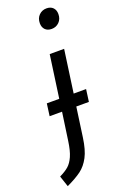

<svg xmlns="http://www.w3.org/2000/svg" viewBox="-243 -827 687 1089"><g transform="rotate(-20 100.5 -282.5)"><path d="M240 -196H164L139 -18Q129 54 107 95.5Q85 137 53 161Q21 185 -36 212L-58 146Q-23 129 -3 111.5Q17 94 31.5 61.5Q46 29 54 -28L78 -196H3L13 -270H88L124 -527H211L175 -270H250ZM131 -710Q131 -740 149.5 -758.5Q168 -777 195 -777Q220 -777 234 -762.5Q248 -748 248 -724Q248 -694 229.5 -675.5Q211 -657 184 -657Q159 -657 145 -671.5Q131 -686 131 -710Z"/></g></svg>

Font: Fira Sans Compressed
Style: Italic
Weight: 400
Width: 1
Italic angle: -8°
Designer: bBox Type GmbH & Carrois Corporate GbR & Edenspiekermann AG
Foundry: bBox Type GmbH & Carrois Corporate GbR & Edenspiekermann AG
Version: Version 4.301